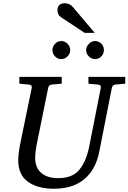

<svg xmlns="http://www.w3.org/2000/svg" viewBox="-20 -1143 789 1179"><path d="M749 -629 691 -624Q670 -622 667 -604L590 -214Q569 -103 498.5 -43.5Q428 16 311 16Q212 16 152 -26.5Q92 -69 92 -159Q92 -198 105 -264L175 -604Q178 -623 155 -624L99 -629V-671H359V-629L300 -624Q279 -622 276 -604L207 -264Q196 -210 196 -175Q196 -113 233.5 -81Q271 -49 337 -49Q426 -49 468.5 -102Q511 -155 529 -249L599 -604Q602 -623 579 -624L523 -629V-671H749ZM509 -836Q509 -857 526 -874Q543 -891 564 -891Q586 -891 602 -875Q618 -859 618 -836Q618 -813 602 -796.5Q586 -780 564 -780Q542 -780 525.5 -796.5Q509 -813 509 -836ZM411 -836Q411 -813 394.5 -796.5Q378 -780 356 -780Q334 -780 318 -796.5Q302 -813 302 -835Q302 -857 318 -874Q334 -891 356 -891Q378 -891 394.5 -874.5Q411 -858 411 -836ZM562 -941H500L355 -1037Q333 -1051 333 -1079Q333 -1123 377 -1123Q408 -1123 429 -1098Z"/></svg>

Font: Veleka
Style: Italic
Weight: 400
Italic angle: -12°
Designer: Stefan Peev, Context Ltd, 2016; SIL International, 1997-2014.
Foundry: Stefan Peev, Context Ltd, 2016
Version: Version 1.000